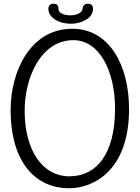

<svg xmlns="http://www.w3.org/2000/svg" viewBox="-20 -992 749 1028"><path d="M112 -400C112 -578 200 -777 373 -777C511 -777 596 -614 596 -410C596 -170 499 -48 351 -48C210 -48 112 -183 112 -400ZM37 -404C37 -110 181 16 349 16C484 16 671 -82 671 -408C671 -639 568 -838 367 -838C141 -838 37 -608 37 -404ZM478 -944C478 -970 461 -972 448 -972C433 -972 422 -960 422 -945C422 -928 396 -910 358 -910C328 -910 293 -919 293 -945C293 -965 284 -972 265 -972C248 -972 239 -961 239 -944C239 -903 286 -865 361 -865C413 -865 478 -893 478 -944Z"/></svg>

Font: Life Savers
Style: Bold
Weight: 700
Designer: Pablo Impallari, Rodrigo Fuenzalida, Brenda Gallo
Foundry: Pablo Impallari, Rodrigo Fuenzalida, Brenda Gallo
Version: Version 3.000